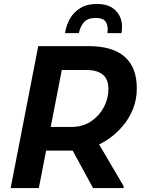

<svg xmlns="http://www.w3.org/2000/svg" viewBox="-20 -954 734 974"><path d="M168 -190 192 -310H342Q400 -310 442 -338.5Q484 -367 507 -410.5Q530 -454 530 -502Q530 -554 500 -576.5Q470 -599 421 -599H248L270 -720H430Q551 -720 612.5 -666Q674 -612 674 -506Q674 -450 655 -402Q636 -354 603 -315Q570 -276 529 -248Q488 -220 444 -205Q400 -190 359 -190ZM34 0 174 -720H317L177 0ZM452 0 334 -217 459 -262 607 -10V0ZM472 -934Q521 -934 551 -913.5Q581 -893 592.5 -859.5Q604 -826 596 -786H525Q530 -822 517 -842.5Q504 -863 466 -863Q426 -863 407 -842.5Q388 -822 380 -786H310Q316 -826 335 -859.5Q354 -893 388 -913.5Q422 -934 472 -934Z"/></svg>

Font: Kufam SemiBold
Style: Italic
Weight: 600
Italic angle: -11°
Designer: Artur Schmal
Foundry: Original Type
Version: Version 1.301; ttfautohint (v1.8.3)